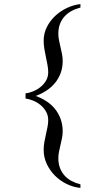

<svg xmlns="http://www.w3.org/2000/svg" viewBox="-20 -715 519 951"><path d="M378.4 215.8Q343.3 212.4 310.3 196.3Q277.3 180.2 252.2 155Q227.1 129.9 211.7 97.2Q196.3 64.5 196.3 27.8Q196.3 8.3 199.7 -11.2Q203.1 -30.8 207.5 -49.6Q211.9 -68.4 215.3 -86.2Q218.8 -104 218.8 -120.1Q218.8 -143.6 208 -162.4Q197.3 -181.2 180.7 -194.8Q164.1 -208.5 144.3 -216.6Q124.5 -224.6 106.4 -227.1V-252.4Q124 -254.4 143.8 -262.5Q163.6 -270.5 180.2 -283.7Q196.8 -296.9 207.8 -315.4Q218.8 -334 218.8 -356.9Q218.8 -374 215.3 -392.8Q211.9 -411.6 207.5 -431.9Q203.1 -452.1 199.7 -472.9Q196.3 -493.7 196.3 -514.2Q196.3 -549.3 211.9 -580.6Q227.5 -611.8 253.2 -636Q278.8 -660.2 311.5 -675.5Q344.2 -690.9 378.4 -694.8V-677.7Q354 -671.4 334 -660.4Q314 -649.4 299.6 -633.5Q285.2 -617.7 277.1 -596.4Q269 -575.2 269 -548.3Q269 -531.2 272.5 -514.4Q275.9 -497.6 279.8 -481Q283.7 -464.4 287.1 -447.5Q290.5 -430.7 290.5 -413.1Q290.5 -380.4 280.5 -353.3Q270.5 -326.2 252.7 -304.4Q234.9 -282.7 210.2 -266.4Q185.5 -250 156.7 -239.7Q186 -229.5 210.7 -213.1Q235.4 -196.8 252.9 -174.8Q270.5 -152.8 280.5 -125Q290.5 -97.2 290.5 -64.5Q290.5 -47.4 287.1 -30.8Q283.7 -14.2 279.8 2.2Q275.9 18.6 272.5 35.2Q269 51.8 269 68.8Q269 95.7 277.1 116.9Q285.2 138.2 299.6 154.3Q314 170.4 334 181.2Q354 191.9 378.4 198.2Z"/></svg>

Font: Tai Heritage Pro
Style: Regular
Weight: 400
Designer: Faah Baccam, Walt Agee, Victor Gaultney, Annie Olsen
Foundry: SIL International
Version: Version 2.600